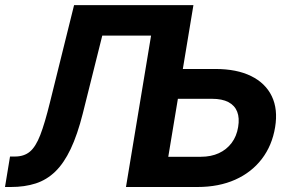

<svg xmlns="http://www.w3.org/2000/svg" viewBox="-28 -748 1165 768"><path d="M-8 0 12.1 -121.9H31.7Q68.2 -121.9 91.5 -141.4Q114.8 -160.8 133.1 -207.9Q151.3 -255.1 171.8 -338.4L268.3 -727.5H611.5L591.2 -605.6H381.1L303.1 -293.7Q281.6 -208.6 254.6 -151.9Q227.6 -95.2 193.2 -61.8Q158.7 -28.4 114.7 -14.2Q70.8 0 15.2 0ZM650.5 -472.1H833.3Q919 -472.1 976.5 -443.7Q1034 -415.4 1059.2 -363.1Q1084.3 -310.8 1072.5 -239.4Q1060.5 -166 1019.3 -112.2Q978.1 -58.4 912.7 -29.2Q847.2 0 761.5 0H475.9L596.5 -727.5H745.7L645.1 -120.9H775.5Q816.1 -120.9 847.2 -135.2Q878.4 -149.5 898.5 -176.2Q918.6 -202.9 924.6 -240Q930.6 -275.9 920.8 -301Q911 -326.1 885.8 -339.5Q860.5 -352.8 820 -352.8H631Z"/></svg>

Font: Inter Variable
Style: Italic
Weight: 400
Italic angle: -9.39999°
Designer: Rasmus Andersson
Foundry: rsms
Version: Version 4.001;git-9221beed3